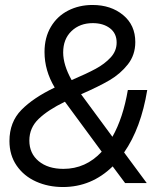

<svg xmlns="http://www.w3.org/2000/svg" viewBox="-20 -736 664 772"><path d="M18 -169Q18 -245 66 -294Q114 -343 200 -384Q159 -452 159 -527Q159 -585 184.5 -628Q210 -671 254 -693.5Q298 -716 352 -716Q426 -716 475 -675.5Q524 -635 524 -567Q524 -515 494 -477Q464 -439 420.5 -413.5Q377 -388 306 -357L432 -186Q475 -262 494 -374H572Q547 -221 479 -123L570 0H483L433 -67Q348 16 233 16Q174 16 125 -6Q76 -28 47 -70Q18 -112 18 -169ZM235 -57Q325 -57 389 -126L241 -327Q173 -294 135.5 -258Q98 -222 98 -171Q98 -119 135.5 -88Q173 -57 235 -57ZM268 -414Q329 -440 365 -459.5Q401 -479 425 -505Q449 -531 449 -565Q449 -602 422 -622.5Q395 -643 353 -643Q301 -643 267.5 -611Q234 -579 234 -525Q234 -475 268 -414Z"/></svg>

Font: MedMera Sans
Style: Italic
Weight: 400
Italic angle: -11°
Designer: Kasper Nordkvist
Foundry: UNCUT.wtf
Version: Version 1.300